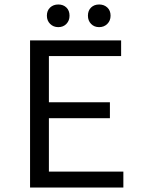

<svg xmlns="http://www.w3.org/2000/svg" viewBox="-20 -836 640 856"><path d="M114 0V-656H520V-586H198V-380H470V-309H198V-71H530V0ZM240 -715Q218 -715 203.5 -729.5Q189 -744 189 -766Q189 -789 203.5 -802.5Q218 -816 240 -816Q262 -816 276 -802.5Q290 -789 290 -766Q290 -744 276 -729.5Q262 -715 240 -715ZM422 -715Q400 -715 386 -729.5Q372 -744 372 -766Q372 -789 386 -802.5Q400 -816 422 -816Q444 -816 458.5 -802.5Q473 -789 473 -766Q473 -744 458.5 -729.5Q444 -715 422 -715Z"/></svg>

Font: SauceCodePro NFM
Style: Regular
Weight: 400
Monospace: yes
Designer: Paul D. Hunt, Teo Tuominen
Foundry: Adobe
Version: Version 2.042;hotconv 1.1.0;makeotfexe 2.6.0;Nerd Fonts 3.3.